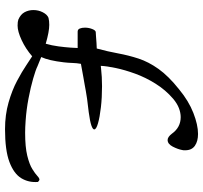

<svg xmlns="http://www.w3.org/2000/svg" viewBox="-42 -702 808 764"><g transform="rotate(90 362.0 -320.0)"><path d="M494 64Q437 64 388 50Q339 36 301.5 16Q264 -4 239 -21Q214 -38 204 -44Q174 -18 139.5 -2Q105 14 82 14Q66 14 58 11Q37 2 28.5 -14Q20 -30 20 -49Q20 -69 29 -86.5Q38 -104 51 -109Q63 -112 79 -112Q106 -112 154 -98Q161 -122 164.5 -148.5Q168 -175 169.5 -196.5Q171 -218 171 -225H106Q97 -225 93.5 -233.5Q90 -242 90 -254Q90 -269 95.5 -283Q101 -297 108 -297Q111 -297 124 -298Q137 -299 151.5 -300Q166 -301 173 -301Q185 -345 192.5 -386Q200 -427 213 -467Q226 -507 254.5 -547Q283 -587 336 -629Q382 -667 429.5 -685.5Q477 -704 513 -704Q542 -704 560 -691.5Q578 -679 578 -653Q578 -650 578 -647Q578 -644 577 -641Q574 -624 563.5 -603.5Q553 -583 537 -583Q525 -583 512 -600Q487 -635 446 -635Q429 -635 410.5 -628Q392 -621 373 -605Q338 -575 313 -535Q288 -495 273 -453.5Q258 -412 250.5 -376Q243 -340 242 -317L251 -318Q268 -320 286.5 -321Q305 -322 323 -322Q368 -322 407 -317.5Q446 -313 470.5 -306Q495 -299 495 -291Q495 -285 479 -279.5Q463 -274 426 -269Q392 -265 373 -262.5Q354 -260 342 -257.5Q330 -255 317.5 -253Q305 -251 286 -247.5Q267 -244 234 -238Q231 -221 230.5 -204Q230 -187 228 -170Q221 -110 207 -80L244 -65Q258 -58 292.5 -48Q327 -38 371.5 -29.5Q416 -21 460 -18Q473 -17 485.5 -16.5Q498 -16 508 -16Q565 -16 599.5 -24.5Q634 -33 652.5 -44.5Q671 -56 680 -64.5Q689 -73 695 -73Q698 -73 704 -67Q707 -30 689 -0.5Q671 29 624.5 46.5Q578 64 494 64Z"/></g></svg>

Font: Grechen Fuemen
Style: Regular
Weight: 400
Designer: Robert E. Leuschke
Foundry: Robert E. Leuschke
Version: Version 1.010; ttfautohint (v1.8.3)